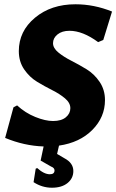

<svg xmlns="http://www.w3.org/2000/svg" viewBox="-20 -675 544 898"><path d="M333 -655Q420 -655 504 -621L463 -488L439 -478Q367 -531 305 -531Q270 -531 249 -514Q228 -497 228 -473Q228 -450 253 -429.5Q278 -409 313.5 -391Q349 -373 385 -351Q421 -329 446 -292Q471 -255 471 -207Q471 -127 412 -67.5Q353 -8 256 6L247 45L281 65Q323 87 323 125Q323 159 296 181Q269 203 223 203Q177 203 137 177L147 114L154 111Q186 140 213 140Q235 140 235 122Q235 110 219 104L170 76L184 10Q93 7 4 -30L43 -173L60 -182Q98 -147 145 -128Q192 -109 228 -109Q267 -109 288 -126.5Q309 -144 309 -169Q309 -194 284 -215Q259 -236 224 -253.5Q189 -271 153.5 -292.5Q118 -314 93 -350.5Q68 -387 68 -436Q68 -529 143.5 -592Q219 -655 333 -655Z"/></svg>

Font: Alegreya Sans SC ExtraBold
Style: Italic
Weight: 800
Italic angle: -7°
Designer: Juan Pablo del Peral
Foundry: Huerta Tipografica
Version: Version 2.007